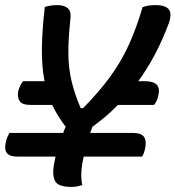

<svg xmlns="http://www.w3.org/2000/svg" viewBox="-25 -727 689 754"><path d="M338 -229Q333 -217 329 -205H496Q531 -205 541.5 -188Q552 -171 543 -136Q540 -123 533 -112H304L303 -108Q296 -79 294.5 -52Q293 -25 298 0Q288 3 278 5Q268 7 255 7Q203 7 191.5 -16Q180 -39 186 -76Q189 -94 193 -112H42Q-16 -112 -2 -169Q0 -180 4 -189Q8 -198 12 -205H223Q227 -217 233 -229Q217 -250 204 -271Q191 -292 180 -315H95Q61 -315 51.5 -331Q42 -347 47 -371Q53 -391 65 -408H150Q139 -463 139.5 -534Q140 -605 151 -700Q175 -707 201 -707Q227 -707 241.5 -694.5Q256 -682 251 -648Q243 -572 243.5 -515.5Q244 -459 256 -408.5Q268 -358 292 -302H301Q363 -365 406 -423.5Q449 -482 479.5 -548Q510 -614 535 -699Q547 -703 558.5 -705Q570 -707 586 -707Q624 -707 637.5 -690.5Q651 -674 638 -636Q613 -569 583 -512.5Q553 -456 518 -408H545Q610 -408 597 -353Q593 -331 580 -315H438Q415 -291 390 -270Q365 -249 338 -229Z"/></svg>

Font: Recursive Mn Csl St Med
Style: Italic
Weight: 500
Italic angle: -15°
Monospace: yes
Version: Version 1.079;hotconv 1.0.112;makeotfexe 2.5.65598; ttfautoh